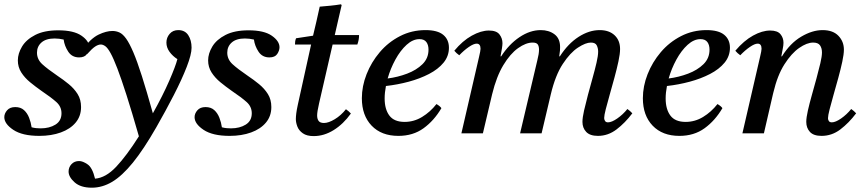

<svg xmlns="http://www.w3.org/2000/svg" viewBox="-20 -620 4019 893"><path d="M163 12Q84 12 42 -16Q0 -44 0 -75Q0 -92 13 -107Q26 -122 51 -122Q76 -122 91.5 -108Q107 -94 115.5 -72Q124 -50 127 -28Q138 -25 148.5 -24Q159 -23 169 -23Q210 -23 238 -40.5Q266 -58 266 -93Q266 -124 242 -145.5Q218 -167 172 -198Q145 -217 120 -237.5Q95 -258 79 -283Q63 -308 63 -339Q63 -371 82.5 -403.5Q102 -436 144 -457.5Q186 -479 251 -479Q323 -479 359 -454Q395 -429 395 -400Q395 -385 384.5 -369Q374 -353 348 -353Q315 -353 297.5 -379.5Q280 -406 276 -436Q255 -441 234 -441Q194 -441 173 -422.5Q152 -404 152 -375Q152 -344 176.5 -321.5Q201 -299 248 -267Q275 -249 300 -228.5Q325 -208 341 -182.5Q357 -157 357 -122Q357 -80 332 -50Q307 -20 263 -4Q219 12 163 12Z M422 211Q472 207 520.5 155.5Q569 104 626 14Q593 -101 568.5 -177.5Q544 -254 526 -301Q508 -348 494.5 -372.5Q481 -397 470 -405Q459 -413 449 -413Q437 -413 422.5 -403.5Q408 -394 385 -368Q378 -373 372.5 -378Q367 -383 362 -389Q403 -442 438.5 -459Q474 -476 503 -476Q520 -476 535.5 -469Q551 -462 566.5 -440.5Q582 -419 600 -377Q618 -335 640 -266Q662 -197 691 -93Q737 -175 767 -244Q797 -313 805 -345Q783 -359 768.5 -379Q754 -399 754 -422Q754 -445 769 -462.5Q784 -480 809 -480Q840 -480 855.5 -456.5Q871 -433 871 -398Q871 -367 848.5 -309Q826 -251 788.5 -178Q751 -105 707 -28Q648 75 598 136.5Q548 198 502 225.5Q456 253 407 253Q355 253 327 228Q299 203 299 178Q299 158 312.5 143.5Q326 129 348 129Q365 129 387.5 144.5Q410 160 422 211Z M1048 12Q969 12 927 -16Q885 -44 885 -75Q885 -92 898 -107Q911 -122 936 -122Q961 -122 976.5 -108Q992 -94 1000.5 -72Q1009 -50 1012 -28Q1023 -25 1033.5 -24Q1044 -23 1054 -23Q1095 -23 1123 -40.5Q1151 -58 1151 -93Q1151 -124 1127 -145.5Q1103 -167 1057 -198Q1030 -217 1005 -237.5Q980 -258 964 -283Q948 -308 948 -339Q948 -371 967.5 -403.5Q987 -436 1029 -457.5Q1071 -479 1136 -479Q1208 -479 1244 -454Q1280 -429 1280 -400Q1280 -385 1269.5 -369Q1259 -353 1233 -353Q1200 -353 1182.5 -379.5Q1165 -406 1161 -436Q1140 -441 1119 -441Q1079 -441 1058 -422.5Q1037 -404 1037 -375Q1037 -344 1061.5 -321.5Q1086 -299 1133 -267Q1160 -249 1185 -228.5Q1210 -208 1226 -182.5Q1242 -157 1242 -122Q1242 -80 1217 -50Q1192 -20 1148 -4Q1104 12 1048 12Z M1642 -413H1527L1464 -139Q1455 -100 1455 -83Q1455 -67 1462 -57.5Q1469 -48 1487 -48Q1508 -48 1537 -65.5Q1566 -83 1589 -112Q1602 -103 1612 -92Q1577 -43 1532 -15Q1487 13 1439 13Q1407 13 1388.5 0Q1370 -13 1363 -31.5Q1356 -50 1356 -66Q1356 -77 1358 -93Q1360 -109 1365 -132L1427 -413H1352Q1352 -421 1353 -428Q1354 -435 1357 -442L1436 -454Q1443 -483 1451.5 -519.5Q1460 -556 1467 -589Q1491 -591 1516.5 -593.5Q1542 -596 1566 -600L1569 -596Q1562 -566 1555 -535.5Q1548 -505 1537 -457H1650Q1650 -445 1648 -434.5Q1646 -424 1642 -413Z M2068 -398Q2068 -359 2043 -328.5Q2018 -298 1975.5 -276Q1933 -254 1881 -240Q1829 -226 1775 -220Q1769 -189 1769 -162Q1769 -112 1791 -82.5Q1813 -53 1862 -53Q1905 -53 1943 -76Q1981 -99 2010 -136Q2026 -127 2033 -117Q1999 -59 1950 -23.5Q1901 12 1833 12Q1754 12 1708.5 -35.5Q1663 -83 1663 -163Q1663 -219 1685 -275Q1707 -331 1746.5 -377.5Q1786 -424 1840.5 -452Q1895 -480 1959 -480Q2015 -480 2041.5 -458Q2068 -436 2068 -398ZM1783 -255Q1830 -261 1873.5 -277.5Q1917 -294 1945 -321.5Q1973 -349 1973 -389Q1973 -411 1963 -424.5Q1953 -438 1931 -438Q1900 -438 1871 -411.5Q1842 -385 1819 -343Q1796 -301 1783 -255Z M2761 12Q2724 12 2706.5 -6.5Q2689 -25 2689 -53Q2689 -73 2696.5 -106Q2704 -139 2714.5 -178.5Q2725 -218 2736 -257Q2747 -296 2754.5 -328.5Q2762 -361 2762 -380Q2762 -396 2755.5 -409Q2749 -422 2728 -422Q2704 -422 2668 -398.5Q2632 -375 2597.5 -322.5Q2563 -270 2542 -182L2499 0H2399L2479 -339Q2483 -355 2485 -367Q2487 -379 2487 -389Q2487 -405 2481 -413.5Q2475 -422 2457 -422Q2426 -422 2389.5 -396Q2353 -370 2321 -317Q2289 -264 2269 -182L2226 0H2126L2208 -355Q2215 -384 2215 -393Q2215 -417 2197 -417Q2183 -417 2160.5 -401.5Q2138 -386 2116 -363Q2109 -368 2103.5 -373Q2098 -378 2093 -384Q2131 -430 2174 -454Q2217 -478 2254 -478Q2289 -478 2303 -460Q2317 -442 2317 -419Q2317 -411 2314.5 -394.5Q2312 -378 2308 -358H2311Q2347 -414 2396 -447Q2445 -480 2495 -480Q2533 -480 2559 -460.5Q2585 -441 2585 -401Q2585 -394 2584.5 -385Q2584 -376 2581 -358H2584Q2622 -417 2671 -448.5Q2720 -480 2769 -480Q2813 -480 2838.5 -456Q2864 -432 2864 -392Q2864 -370 2856.5 -335Q2849 -300 2838 -259.5Q2827 -219 2816 -180.5Q2805 -142 2797.5 -112.5Q2790 -83 2790 -71Q2790 -64 2794 -57.5Q2798 -51 2808 -51Q2825 -51 2851 -69Q2877 -87 2898 -113Q2911 -104 2921 -93Q2887 -48 2847.5 -18Q2808 12 2761 12Z M3375 -398Q3375 -359 3350 -328.5Q3325 -298 3282.5 -276Q3240 -254 3188 -240Q3136 -226 3082 -220Q3076 -189 3076 -162Q3076 -112 3098 -82.5Q3120 -53 3169 -53Q3212 -53 3250 -76Q3288 -99 3317 -136Q3333 -127 3340 -117Q3306 -59 3257 -23.5Q3208 12 3140 12Q3061 12 3015.5 -35.5Q2970 -83 2970 -163Q2970 -219 2992 -275Q3014 -331 3053.5 -377.5Q3093 -424 3147.5 -452Q3202 -480 3266 -480Q3322 -480 3348.5 -458Q3375 -436 3375 -398ZM3090 -255Q3137 -261 3180.5 -277.5Q3224 -294 3252 -321.5Q3280 -349 3280 -389Q3280 -411 3270 -424.5Q3260 -438 3238 -438Q3207 -438 3178 -411.5Q3149 -385 3126 -343Q3103 -301 3090 -255Z M3575 -182 3533 0H3433L3515 -355Q3522 -384 3522 -393Q3522 -417 3504 -417Q3490 -417 3467.5 -401.5Q3445 -386 3423 -363Q3416 -368 3410.5 -373Q3405 -378 3400 -384Q3440 -431 3482.5 -454.5Q3525 -478 3562 -478Q3596 -478 3610 -461Q3624 -444 3624 -421Q3624 -409 3620.5 -392.5Q3617 -376 3614 -358H3617Q3655 -419 3706.5 -449.5Q3758 -480 3806 -480Q3854 -480 3879.5 -453.5Q3905 -427 3905 -389Q3905 -368 3897.5 -333Q3890 -298 3879 -258Q3868 -218 3857 -179.5Q3846 -141 3838.5 -111.5Q3831 -82 3831 -70Q3831 -63 3835 -57Q3839 -51 3849 -51Q3866 -51 3892 -69Q3918 -87 3939 -113Q3952 -104 3962 -93Q3928 -48 3888.5 -18Q3849 12 3801 12Q3764 12 3747 -6.5Q3730 -25 3730 -53Q3730 -73 3737.5 -106Q3745 -139 3756 -178Q3767 -217 3777.5 -255.5Q3788 -294 3795.5 -326Q3803 -358 3803 -376Q3803 -396 3794 -409Q3785 -422 3762 -422Q3733 -422 3697 -397Q3661 -372 3628.5 -321Q3596 -270 3577 -190Z"/></svg>

Font: Tiro Devanagari Sanskrit
Style: Italic
Weight: 400
Italic angle: -11°
Designer: Devanagari: John Hudson & Fiona Ross, assisted by Paul Hanslow. Latin: John Hudson with Paul Hanslow, assisted by Kaja S
Foundry: Tiro Typeworks Ltd.
Version: Version 1.52